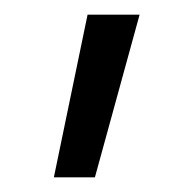

<svg xmlns="http://www.w3.org/2000/svg" viewBox="-20 -720 256 262"><path d="M53.5 -478 99.5 -700H170.5L109.5 -478Z"/></svg>

Font: Geologica ExtraLight
Style: Regular
Weight: 200
Designer: Sindre Bremnes, Frode Helland
Foundry: Monokrom Skriftforlag AS
Version: Version 1.010; ttfautohint (v1.8.4.7-5d5b);gftools[0.9.28]